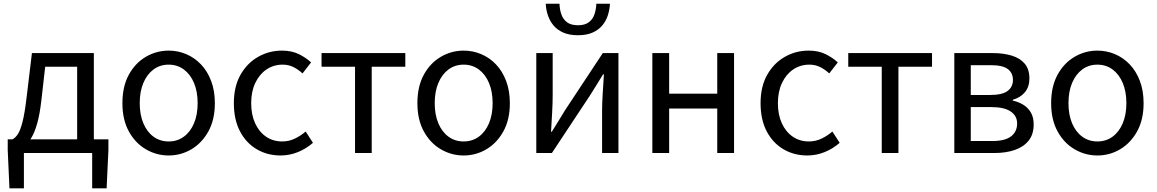

<svg xmlns="http://www.w3.org/2000/svg" viewBox="-20 -832 6290 1044"><path d="M110 0V192.1H31.4L22 -16.5V-74.3H569.5V-16.5L559.8 192.1H481.2V0ZM399.5 -27.6V-469H225.7L204.8 -285.3Q196.2 -210 182.1 -160.5Q168.1 -111 150.1 -81.9Q132.2 -52.8 111.6 -39.1Q91 -25.4 69.5 -20.8L48 -74.3Q63.8 -83 77 -102.5Q90.1 -122 102.2 -168.5Q114.4 -214.9 124.6 -302.5L153.6 -543.4H490.3V-27.6Z M897.1 13.4Q830.6 13.4 773 -20.3Q715.4 -54 680.5 -117.6Q645.6 -181.2 645.6 -271Q645.6 -361.9 680.5 -425.7Q715.4 -489.4 773 -523.1Q830.6 -556.8 897.1 -556.8Q946.9 -556.8 992.3 -537.7Q1037.7 -518.6 1072.8 -481.9Q1107.8 -445.3 1128 -392.1Q1148.3 -338.9 1148.3 -271Q1148.3 -181.2 1113.1 -117.6Q1077.8 -54 1020.7 -20.3Q963.7 13.4 897.1 13.4ZM897.1 -62.9Q944.2 -62.9 979.7 -88.9Q1015.2 -114.9 1035 -161.8Q1054.7 -208.7 1054.7 -271Q1054.7 -333.8 1035 -380.8Q1015.2 -427.8 979.7 -454.2Q944.2 -480.5 897.1 -480.5Q850.1 -480.5 814.6 -454.2Q779.1 -427.8 759.4 -380.8Q739.8 -333.8 739.8 -271Q739.8 -208.7 759.4 -161.8Q779.1 -114.9 814.6 -88.9Q850.1 -62.9 897.1 -62.9Z M1505.9 13.4Q1433.9 13.4 1376.3 -20.3Q1318.7 -54 1285.1 -117.6Q1251.6 -181.2 1251.6 -271Q1251.6 -361.9 1287.9 -425.7Q1324.2 -489.4 1383.9 -523.1Q1443.5 -556.8 1512.8 -556.8Q1566 -556.8 1604.6 -537.8Q1643.1 -518.9 1671.5 -492.7L1625 -432.8Q1601.8 -454.3 1575.4 -467.4Q1549.1 -480.5 1517.1 -480.5Q1467.7 -480.5 1428.9 -454.2Q1390.2 -427.8 1368 -380.8Q1345.8 -333.8 1345.8 -271Q1345.8 -208.7 1367.2 -161.8Q1388.7 -114.9 1426.6 -88.9Q1464.5 -62.9 1514.3 -62.9Q1551.7 -62.9 1584 -78.7Q1616.3 -94.4 1642 -116.9L1681.7 -55.4Q1645.2 -23.3 1599.9 -5Q1554.6 13.4 1505.9 13.4Z M1910.5 0V-469H1728.4V-543.4H2183.9V-469H2001.2V0Z M2501.1 13.4Q2434.6 13.4 2377 -20.3Q2319.4 -54 2284.5 -117.6Q2249.6 -181.2 2249.6 -271Q2249.6 -361.9 2284.5 -425.7Q2319.4 -489.4 2377 -523.1Q2434.6 -556.8 2501.1 -556.8Q2550.9 -556.8 2596.3 -537.7Q2641.7 -518.6 2676.8 -481.9Q2711.8 -445.3 2732 -392.1Q2752.3 -338.9 2752.3 -271Q2752.3 -181.2 2717.1 -117.6Q2681.8 -54 2624.7 -20.3Q2567.7 13.4 2501.1 13.4ZM2501.1 -62.9Q2548.2 -62.9 2583.7 -88.9Q2619.2 -114.9 2639 -161.8Q2658.7 -208.7 2658.7 -271Q2658.7 -333.8 2639 -380.8Q2619.2 -427.8 2583.7 -454.2Q2548.2 -480.5 2501.1 -480.5Q2454.1 -480.5 2418.6 -454.2Q2383.1 -427.8 2363.4 -380.8Q2343.8 -333.8 2343.8 -271Q2343.8 -208.7 2363.4 -161.8Q2383.1 -114.9 2418.6 -88.9Q2454.1 -62.9 2501.1 -62.9Z M2896.1 0V-543.4H2985.2V-316.1Q2985.2 -273.5 2982.3 -220.9Q2979.4 -168.3 2976.3 -115.7H2980.5Q2996.3 -141.1 3016.8 -174.2Q3037.4 -207.3 3052.2 -232.3L3257.7 -543.4H3342.8V0H3253.8V-226.7Q3253.8 -269.9 3257.2 -322.5Q3260.5 -375.1 3263.7 -427.7H3259.1Q3243.9 -402.7 3223.2 -369.2Q3202.6 -335.7 3186.8 -311.1L2980.9 0ZM3122.7 -640.4Q3075.5 -640.4 3042.8 -654.9Q3010 -669.4 2989.8 -693.6Q2969.6 -717.8 2959.3 -748.5Q2949 -779.3 2947.4 -811.7H3022.2Q3023.2 -780.1 3032.6 -753.4Q3041.9 -726.7 3063.5 -710.7Q3085 -694.7 3122.7 -694.7Q3159.7 -694.7 3181.2 -710.7Q3202.8 -726.7 3212.1 -753.4Q3221.5 -780.1 3222.5 -811.7H3296.6Q3295 -779.3 3285.1 -748.5Q3275.1 -717.8 3254.9 -693.6Q3234.7 -669.4 3202.1 -654.9Q3169.6 -640.4 3122.7 -640.4Z M3527.1 0V-543.4H3618.5V-322.5H3880V-543.4H3971.4V0H3880V-241.9H3618.5V0Z M4369.9 13.4Q4297.9 13.4 4240.3 -20.3Q4182.7 -54 4149.1 -117.6Q4115.6 -181.2 4115.6 -271Q4115.6 -361.9 4151.9 -425.7Q4188.2 -489.4 4247.9 -523.1Q4307.5 -556.8 4376.8 -556.8Q4430 -556.8 4468.6 -537.8Q4507.1 -518.9 4535.5 -492.7L4489 -432.8Q4465.8 -454.3 4439.4 -467.4Q4413.1 -480.5 4381.1 -480.5Q4331.7 -480.5 4292.9 -454.2Q4254.2 -427.8 4232 -380.8Q4209.8 -333.8 4209.8 -271Q4209.8 -208.7 4231.2 -161.8Q4252.7 -114.9 4290.6 -88.9Q4328.5 -62.9 4378.3 -62.9Q4415.7 -62.9 4448 -78.7Q4480.3 -94.4 4506 -116.9L4545.7 -55.4Q4509.2 -23.3 4463.9 -5Q4418.6 13.4 4369.9 13.4Z M4774.5 0V-469H4592.4V-543.4H5047.9V-469H4865.2V0Z M5169.1 0V-543.4H5377.1Q5436.9 -543.4 5482.1 -529.4Q5527.2 -515.4 5552.3 -485.3Q5577.4 -455.3 5577.4 -405.2Q5577.4 -360.4 5553.3 -331Q5529.2 -301.6 5486.9 -289.4V-285Q5518 -278.2 5543.6 -262.7Q5569.2 -247.1 5584.9 -220.9Q5600.6 -194.7 5600.6 -155.5Q5600.6 -101.3 5573.1 -67.2Q5545.6 -33 5497.7 -16.5Q5449.8 0 5386.7 0ZM5258.6 -315.5H5362Q5429.9 -315.5 5458.9 -337.5Q5487.9 -359.5 5487.9 -396.6Q5487.9 -435.6 5459.8 -456.6Q5431.8 -477.6 5368.1 -477.6H5258.6ZM5258.6 -65.2H5376.4Q5444.3 -65.2 5477.4 -90.4Q5510.6 -115.6 5510.6 -160.8Q5510.6 -202 5475.4 -225.9Q5440.2 -249.7 5370.6 -249.7H5258.6Z M5947.1 13.4Q5880.6 13.4 5823 -20.3Q5765.4 -54 5730.5 -117.6Q5695.6 -181.2 5695.6 -271Q5695.6 -361.9 5730.5 -425.7Q5765.4 -489.4 5823 -523.1Q5880.6 -556.8 5947.1 -556.8Q5996.9 -556.8 6042.3 -537.7Q6087.7 -518.6 6122.8 -481.9Q6157.8 -445.3 6178 -392.1Q6198.3 -338.9 6198.3 -271Q6198.3 -181.2 6163.1 -117.6Q6127.8 -54 6070.7 -20.3Q6013.7 13.4 5947.1 13.4ZM5947.1 -62.9Q5994.2 -62.9 6029.7 -88.9Q6065.2 -114.9 6085 -161.8Q6104.7 -208.7 6104.7 -271Q6104.7 -333.8 6085 -380.8Q6065.2 -427.8 6029.7 -454.2Q5994.2 -480.5 5947.1 -480.5Q5900.1 -480.5 5864.6 -454.2Q5829.1 -427.8 5809.4 -380.8Q5789.8 -333.8 5789.8 -271Q5789.8 -208.7 5809.4 -161.8Q5829.1 -114.9 5864.6 -88.9Q5900.1 -62.9 5947.1 -62.9Z"/></svg>

Font: Noto Sans JP
Style: Regular
Weight: 100
Designer: Ryoko NISHIZUKA 西塚涼子 (kana, bopomofo & ideographs); Paul D. Hunt (Latin, Greek & Cyrillic); Sandoll Communications 산돌커뮤니
Foundry: Adobe
Version: Version 2.004;hotconv 1.0.118;makeotfexe 2.5.65603